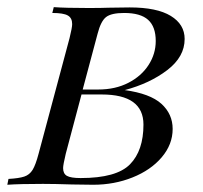

<svg xmlns="http://www.w3.org/2000/svg" viewBox="-46 -510 560 530"><path d="M430.6 -154Q430.6 -111.3 400.4 -75.8Q370.2 -40.3 319.8 -20.2Q269.4 0 211.3 0L152.4 -0.8Q104 -2.4 72.6 -2.4Q8.1 -2.4 -25.8 0L-22.6 -16.1Q6.5 -17.7 21 -22.6Q35.5 -27.4 44 -41.1Q52.4 -54.8 60.5 -85.5L146 -404.8Q153.2 -433.9 153.2 -443.5Q153.2 -460.5 141.1 -467.3Q129 -474.2 98.4 -474.2L102.4 -490.3Q134.7 -487.9 198.4 -487.9Q234.7 -487.9 253.2 -488.7L312.1 -489.5Q387.1 -489.5 425.4 -466.1Q463.7 -442.7 463.7 -402.4Q463.7 -353.2 415.7 -316.5Q367.7 -279.8 298.4 -261.3Q368.5 -251.6 399.6 -223.4Q430.6 -195.2 430.6 -154ZM182.3 -262.9H225Q272.6 -262.9 308.5 -281.5Q344.4 -300 364.1 -330.6Q383.9 -361.3 383.9 -396.8Q383.9 -436.3 362.9 -455.2Q341.9 -474.2 296.8 -474.2Q261.3 -474.2 246.8 -462.9Q232.3 -451.6 223.4 -416.9ZM350 -166.1Q350 -249.2 234.7 -249.2H179L135.5 -85.5Q128.2 -54.8 128.2 -46Q128.2 -30.6 138.7 -24.6Q149.2 -18.5 176.6 -18.5Q275.8 -18.5 312.9 -56.5Q350 -94.4 350 -166.1Z"/></svg>

Font: Playfair Display SC
Style: Italic
Weight: 400
Italic angle: -14°
Designer: Claus Eggers Sørensen
Foundry: Claus Eggers Sørensen
Version: Version 1.202; ttfautohint (v1.6)